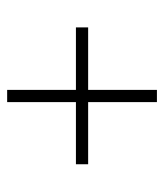

<svg xmlns="http://www.w3.org/2000/svg" viewBox="20 -632 469 550"><g transform="rotate(-90 255.0 -357.5)"><path d="M237 -143H272V-340H451V-375H272V-572H237V-375H59V-340H237Z"/></g></svg>

Font: Noto Serif Ethiopic SemiCondensed ExtraLight
Style: Regular
Weight: 200
Width: 4
Designer: Monotype Design Team
Foundry: Monotype Imaging Inc.
Version: Version 2.102